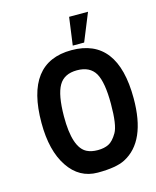

<svg xmlns="http://www.w3.org/2000/svg" viewBox="-101 -707 639 786"><g transform="rotate(-15 219.0 -314.0)"><path d="M347.2 -636.7 299.3 -519H251L267.1 -636.7ZM45.4 -246.1Q45.4 -502.4 240.7 -502.4Q436 -502.4 436 -246.1Q436 -63.5 332 -9.8Q294.4 9.8 216.1 9.8Q137.7 9.8 91.8 -59.1Q45.4 -127.9 45.4 -246.1ZM318.4 -378.4Q295.9 -417 241.2 -417Q186.5 -417 164.1 -377.9Q141.6 -338.9 141.1 -248.5Q140.6 -114.7 194.3 -88.4Q212.9 -79.1 240 -79.1Q267.1 -79.1 286.1 -88.6Q305.2 -98.1 322.8 -128.2Q340.3 -158.2 340.3 -249Q340.3 -339.8 318.4 -378.4Z"/></g></svg>

Font: Keraleeyam
Style: Regular
Weight: 400
Designer: Hussain K. H.
Foundry: Swathanthra Malayalam Computing(SMC) http://smc.org.in
Version: Version 3.0.0+20221109